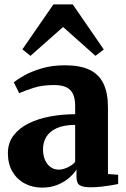

<svg xmlns="http://www.w3.org/2000/svg" viewBox="-20 -844 574 875"><path d="M172 11Q128 11 92.8 -7.8Q57.5 -26.5 36.8 -61.5Q16 -96.5 16 -146Q16 -193 41.5 -226.5Q67 -260 110.2 -281.5Q153.5 -303 208.5 -313.2Q263.5 -323.5 322.5 -323.5V-362Q322.5 -392.5 313.5 -413.8Q304.5 -435 283.2 -445.8Q262 -456.5 225.5 -456.5Q171.5 -456.5 131 -443Q90.5 -429.5 67.5 -419.5L43 -468.5Q57.5 -481.5 90.2 -500Q123 -518.5 170.5 -532.5Q218 -546.5 276 -546.5Q344.5 -546.5 387.8 -526Q431 -505.5 451.5 -463Q472 -420.5 472 -354V-51L518.5 -47.5V-5.5Q507.5 -3 486.5 0.5Q465.5 4 441 6.8Q416.5 9.5 394 9.5Q358.5 9.5 343.5 0.2Q328.5 -9 328.5 -39V-71.5Q317.5 -53.5 295.8 -34.2Q274 -15 242.8 -2Q211.5 11 172 11ZM247.5 -71Q266 -71 287.5 -80.8Q309 -90.5 322.5 -106V-275Q270.5 -274.5 238.2 -259.8Q206 -245 191 -220.2Q176 -195.5 176 -164.5Q176 -135.5 185.2 -114.8Q194.5 -94 210.5 -82.5Q226.5 -71 247.5 -71ZM119 -589.5 82 -619 223.5 -824H311.5L453 -618.5L415 -589.5L267.5 -721Z"/></svg>

Font: Merriweather 72pt ExtraBold
Style: Regular
Weight: 800
Version: Version 2.100